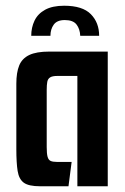

<svg xmlns="http://www.w3.org/2000/svg" viewBox="-20 -650 436 670"><path d="M204 -630Q268 -630 297 -600.5Q326 -571 326 -525H260Q259 -549 247 -564.5Q235 -580 206 -580Q179 -580 167.5 -564Q156 -548 156 -525H89Q89 -554 100.5 -578Q112 -602 137.5 -616Q163 -630 204 -630ZM120 0Q80 0 63 -12.5Q46 -25 41.5 -53.5Q37 -82 37 -130V-358Q37 -397 47 -421.5Q57 -446 82 -458Q107 -470 152 -470H356V0H250V-385H180Q163 -385 155 -380Q147 -375 145 -364.5Q143 -354 143 -336V-137Q143 -114 146 -103Q149 -92 156.5 -88.5Q164 -85 178 -85H230L219 0Z"/></svg>

Font: Smooch Sans
Style: Bold
Weight: 700
Designer: Robert E. Leuschke
Foundry: Robert E. Leuschke
Version: Version 1.010